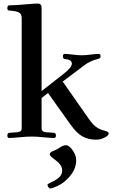

<svg xmlns="http://www.w3.org/2000/svg" viewBox="-20 -773 658 1084"><path d="M248 270.5Q248 265.6 269.5 255.9Q299.8 242.2 315.4 226.6Q331.1 210.9 331.1 189.5Q331.1 158.2 293 130.9Q274.4 117.2 267.6 110.4Q260.7 103.5 260.7 97.7Q260.7 85.9 286.1 77.1Q299.8 72.3 321.3 57.6Q336.9 46.9 353.5 46.9Q370.1 46.9 390.1 75.2Q410.2 103.5 410.2 130.9Q410.2 195.3 347.7 249Q329.1 265.6 301.8 278.3Q274.4 291 262.7 291Q257.8 291 252.9 283.2Q248 275.4 248 270.5ZM21.5 -7.8Q21.5 -23.4 35.2 -23.4L77.1 -26.4Q88.9 -27.3 95.7 -32.2Q102.5 -37.1 102.5 -49.8V-668Q102.5 -683.6 98.6 -690.9Q94.7 -698.2 85.9 -703.1Q70.3 -710.9 38.1 -712.9Q31.2 -712.9 28.3 -713.9Q25.4 -714.8 23.4 -717.8Q21.5 -720.7 21.5 -726.6Q21.5 -736.3 24.9 -739.7Q28.3 -743.2 37.1 -743.2Q72.3 -743.2 117.2 -748Q175.8 -752.9 193.4 -752.9Q203.1 -752.9 208 -748.5Q212.9 -744.1 213.9 -739.3Q214.8 -734.4 214.8 -724.6V-258.8L340.8 -357.4Q385.7 -392.6 385.7 -413.1Q385.7 -436.5 348.6 -439.5Q335 -439.5 335 -455.1Q335 -468.8 345.7 -468.8Q359.4 -468.8 390.6 -464.8Q421.9 -460.9 441.4 -460.9Q460.9 -460.9 492.2 -464.8Q523.4 -468.8 537.1 -468.8Q547.9 -468.8 547.9 -455.1Q547.9 -443.4 533.2 -440.4Q488.3 -429.7 453.1 -402.3L334 -312.5L484.4 -97.7Q503.9 -70.3 522.9 -56.2Q542 -42 570.3 -35.2Q593.8 -29.3 593.8 -20.5Q593.8 -7.8 570.3 3.9Q546.9 15.6 523.4 15.6Q478.5 15.6 445.3 -2.9Q412.1 -21.5 377 -71.3L251 -248L214.8 -219.7V-49.8Q214.8 -37.1 221.7 -32.2Q228.5 -27.3 240.2 -26.4L282.2 -23.4Q295.9 -23.4 295.9 -7.8Q295.9 5.9 285.2 5.9Q265.6 5.9 225.6 2Q189.5 -2 159.2 -2Q128.9 -2 91.8 2Q51.8 5.9 31.2 5.9Q21.5 5.9 21.5 -7.8Z"/></svg>

Font: Monomakh Unicode TT
Style: Medium
Weight: 500
Designer: Alexey Kryukov, Aleksandr Andreev
Version: Version 1.1